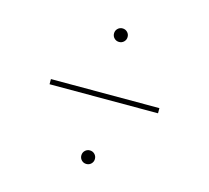

<svg xmlns="http://www.w3.org/2000/svg" viewBox="-78 -569 727 668"><g transform="rotate(15 285.5 -235.0)"><path d="M285.6 -429.7Q275.4 -429.7 268.3 -436.8Q261.2 -443.8 261.2 -454.1Q261.2 -464.4 268.3 -471.4Q275.4 -478.5 285.6 -478.5Q295.9 -478.5 303 -471.4Q310.1 -464.4 310.1 -454.1Q310.1 -443.8 303 -436.8Q295.9 -429.7 285.6 -429.7ZM481 -225.1H90.3V-243.7H481ZM285.6 9.8Q275.4 9.8 268.3 2.7Q261.2 -4.4 261.2 -14.6Q261.2 -24.9 268.3 -32Q275.4 -39.1 285.6 -39.1Q295.9 -39.1 303 -32Q310.1 -24.9 310.1 -14.6Q310.1 -4.4 303 2.7Q295.9 9.8 285.6 9.8Z"/></g></svg>

Font: Kumbh Sans Thin
Style: Regular
Weight: 250
Version: Version 1.004